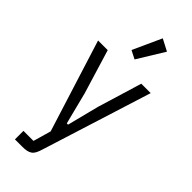

<svg xmlns="http://www.w3.org/2000/svg" viewBox="-308 -823 1068 1068"><g transform="rotate(45 225.5 -289.5)"><path d="M356 -516H430L226 132Q220 152 213 165.5Q206 179 195.5 186.5Q185 194 170.5 197Q156 200 134 200H78V133H157L187 28L16 -516H92L171 -256L219 -67H229L277 -256ZM234 -585 185 -610 262 -779 331 -743Z"/></g></svg>

Font: IBM Plex Sans Cond
Style: Regular
Weight: 400
Width: 3
Designer: Mike Abbink, Paul van der Laan, Pieter van Rosmalen
Foundry: Bold Monday
Version: Version 1.3